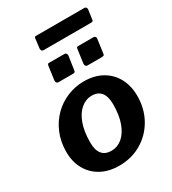

<svg xmlns="http://www.w3.org/2000/svg" viewBox="-220 -1038 1040 1162"><g transform="rotate(-30 299.5 -456.5)"><path d="M266 10Q193 10 139.5 -19.5Q86 -49 57 -101.5Q28 -154 28 -223Q28 -293 52.5 -351.5Q77 -410 119 -452Q161 -494 216.5 -517Q272 -540 333 -540Q406 -540 459.5 -509.5Q513 -479 541.5 -425.5Q570 -372 570 -302Q570 -213 530 -142Q490 -71 421 -30.5Q352 10 266 10ZM270 -92Q311 -92 344.5 -119.5Q378 -147 398 -200.5Q418 -254 418 -332Q418 -386 396 -413.5Q374 -441 331 -441Q290 -441 256 -413Q222 -385 202 -331Q182 -277 182 -199Q182 -146 204 -119Q226 -92 270 -92ZM331 -722 317 -628Q316 -617 311.5 -614.5Q307 -612 294 -612H201Q189 -612 185 -618.5Q181 -625 182 -635L195 -729Q197 -738 199 -740Q201 -742 208 -742H316Q323 -742 327.5 -735.5Q332 -729 331 -722ZM533 -722 520 -628Q519 -617 514.5 -614.5Q510 -612 497 -612H404Q392 -612 388 -618.5Q384 -625 385 -635L398 -729Q400 -738 402 -740Q404 -742 411 -742H519Q526 -742 530.5 -735.5Q535 -729 533 -722ZM574 -904 565 -840Q564 -829 559.5 -827Q555 -825 542 -825H218Q208 -825 204 -831.5Q200 -838 201 -847L209 -912Q211 -920 213 -921.5Q215 -923 221 -923H560Q567 -923 571 -916.5Q575 -910 574 -904Z"/></g></svg>

Font: Libre Franklin Thin
Style: Bold Italic
Weight: 700
Italic angle: -8°
Version: Version 3.000